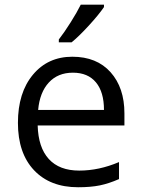

<svg xmlns="http://www.w3.org/2000/svg" viewBox="-20 -786 601 816"><path d="M421.9 -766.1V-755.9Q399.9 -723.6 357.4 -677.2Q314.9 -630.9 284.2 -606H230V-618.2Q253.4 -648.4 280.5 -691.4Q307.6 -734.4 323.2 -766.1ZM312 9.8Q192.9 9.8 124.5 -62.7Q56.2 -135.3 56.2 -263.7Q56.2 -392.1 119.9 -468.5Q183.6 -544.9 287.4 -544.9Q391.1 -544.9 450 -479Q508.8 -413.1 508.8 -304.2V-252.9H140.1Q142.6 -159.2 187.5 -110.1Q232.4 -61 316.7 -61Q400.9 -61 485.8 -97.2V-24.9Q442.4 -5.9 403.8 2Q365.2 9.8 312 9.8ZM421.9 -318.8Q421.9 -395 387.7 -436Q353.5 -477.1 289.8 -477.1Q226.1 -477.1 187.5 -435.3Q148.9 -393.6 142.1 -318.8Z"/></svg>

Font: Open Sans Hebrew
Style: Regular
Weight: 400
Foundry: Ascender Corporation, Yanek Iontef
Version: Version 2.001;PS 002.001;hotconv 1.0.70;makeotf.lib2.5.58329